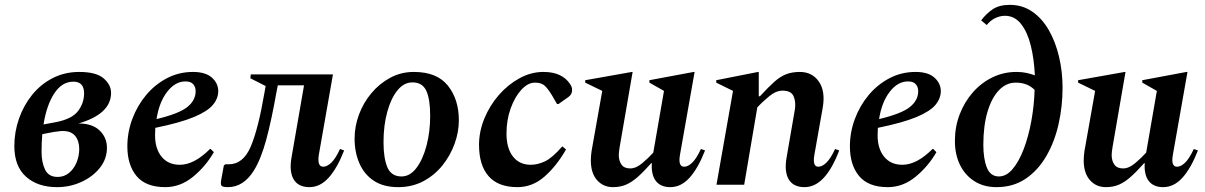

<svg xmlns="http://www.w3.org/2000/svg" viewBox="-20 -760 4959 790"><path d="M420 -152Q420 -106 391 -69.5Q362 -33 315 -11.5Q268 10 215 10Q135 10 87 -33Q39 -76 39 -159Q39 -217 58 -271.5Q77 -326 112 -369.5Q147 -413 196.5 -438.5Q246 -464 306 -464Q376 -464 406.5 -437.5Q437 -411 437 -378Q437 -291 303 -252Q360 -252 390 -223Q420 -194 420 -152ZM282 -424Q235 -424 203.5 -376Q172 -328 159 -248L208 -257Q276 -270 301 -303Q326 -336 326 -376Q326 -424 282 -424ZM217 -32Q244 -32 264 -48.5Q284 -65 295 -91.5Q306 -118 306 -147Q306 -180 289.5 -200.5Q273 -221 238 -221Q230 -221 220.5 -219.5Q211 -218 201 -217L154 -208Q151 -174 151 -136Q151 -92 165.5 -62Q180 -32 217 -32Z M660 10Q580 10 542 -35.5Q504 -81 504 -158Q504 -215 524 -269.5Q544 -324 580.5 -368Q617 -412 666.5 -438Q716 -464 774 -464Q826 -464 852 -440.5Q878 -417 878 -385Q878 -355 856 -328.5Q834 -302 778 -278.5Q722 -255 619 -234Q618 -219 618 -203Q618 -148 645 -115Q672 -82 720 -82Q779 -82 844 -147H847L860 -134Q826 -75 774 -32.5Q722 10 660 10ZM743 -425Q701 -425 668 -382.5Q635 -340 624 -270Q716 -292 750.5 -319.5Q785 -347 785 -385Q785 -402 775 -413.5Q765 -425 743 -425Z M1253 10Q1207 10 1188 -22.5Q1169 -55 1180 -115L1231 -409H1123L1117 -378Q1097 -265 1075.5 -185.5Q1054 -106 1025 -59Q982 10 918 10Q896 10 891.5 4Q887 -2 890 -19L901 -79L907 -84H921Q981 -84 1012 -157.5Q1043 -231 1068 -378L1073 -406L1010 -438L1012 -454H1350L1292 -124Q1284 -74 1310 -74Q1326 -74 1343.5 -91Q1361 -108 1379 -147L1396 -141Q1367 -67 1332 -28.5Q1297 10 1253 10Z M1619 10Q1558 10 1518.5 -16Q1479 -42 1459 -87.5Q1439 -133 1439 -190Q1439 -240 1457 -288.5Q1475 -337 1508 -376.5Q1541 -416 1585.5 -440Q1630 -464 1683 -464Q1778 -464 1823 -407.5Q1868 -351 1868 -265Q1868 -217 1850.5 -168.5Q1833 -120 1800.5 -79.5Q1768 -39 1722 -14.5Q1676 10 1619 10ZM1632 -34Q1667 -34 1693.5 -69Q1720 -104 1735 -161Q1750 -218 1750 -284Q1750 -352 1734 -386.5Q1718 -421 1677 -421Q1642 -421 1615.5 -388.5Q1589 -356 1573.5 -300Q1558 -244 1558 -175Q1558 -109 1574 -71.5Q1590 -34 1632 -34Z M2109 10Q2030 10 1990.5 -35Q1951 -80 1951 -164Q1951 -219 1973 -272.5Q1995 -326 2032.5 -369Q2070 -412 2117.5 -438Q2165 -464 2216 -464Q2256 -464 2283 -451Q2310 -438 2325 -415Q2331 -406 2332.5 -400.5Q2334 -395 2334 -389Q2334 -372 2319 -361L2278 -332H2272L2251 -368Q2234 -396 2220.5 -408Q2207 -420 2181 -420Q2152 -420 2125 -390.5Q2098 -361 2081 -313.5Q2064 -266 2064 -211Q2064 -150 2090.5 -116Q2117 -82 2164 -82Q2192 -82 2222 -96Q2252 -110 2293 -157H2295L2309 -145Q2270 -77 2220.5 -33.5Q2171 10 2109 10Z M2502 10Q2462 10 2436.5 -19Q2411 -48 2411 -100Q2411 -117 2414 -138L2458 -386L2388 -420V-430L2580 -464H2583L2530 -157Q2526 -133 2526 -122Q2526 -99 2537 -83Q2548 -67 2573 -67Q2597 -67 2622.5 -88.5Q2648 -110 2668 -132L2712 -386L2652 -420V-430L2834 -464H2838L2778 -124Q2769 -74 2795 -74Q2811 -74 2828.5 -91Q2846 -108 2864 -147L2881 -141Q2852 -67 2817 -28.5Q2782 10 2738 10Q2698 10 2678.5 -15.5Q2659 -41 2662 -89H2660Q2628 -53 2603.5 -31.5Q2579 -10 2555.5 0Q2532 10 2502 10Z M2928 0 2996 -386 2927 -420V-430L3099 -464H3102V-364H3107Q3141 -401 3165.5 -423Q3190 -445 3214.5 -454.5Q3239 -464 3271 -464Q3322 -464 3349.5 -424Q3377 -384 3365 -316L3331 -124Q3322 -74 3347 -74Q3363 -74 3380.5 -91Q3398 -108 3416 -147L3433 -141Q3405 -67 3369.5 -28.5Q3334 10 3290 10Q3244 10 3225 -22.5Q3206 -55 3217 -115L3251 -312Q3255 -342 3245 -364.5Q3235 -387 3200 -387Q3173 -387 3145 -364Q3117 -341 3096 -318L3042 0Z M3633 10Q3553 10 3515 -35.5Q3477 -81 3477 -158Q3477 -215 3497 -269.5Q3517 -324 3553.5 -368Q3590 -412 3639.5 -438Q3689 -464 3747 -464Q3799 -464 3825 -440.5Q3851 -417 3851 -385Q3851 -355 3829 -328.5Q3807 -302 3751 -278.5Q3695 -255 3592 -234Q3591 -219 3591 -203Q3591 -148 3618 -115Q3645 -82 3693 -82Q3752 -82 3817 -147H3820L3833 -134Q3799 -75 3747 -32.5Q3695 10 3633 10ZM3716 -425Q3674 -425 3641 -382.5Q3608 -340 3597 -270Q3689 -292 3723.5 -319.5Q3758 -347 3758 -385Q3758 -402 3748 -413.5Q3738 -425 3716 -425Z M4080 10Q4027 10 3988.5 -15Q3950 -40 3929.5 -82.5Q3909 -125 3909 -180Q3909 -238 3928.5 -289Q3948 -340 3982.5 -379.5Q4017 -419 4063 -441.5Q4109 -464 4162 -464Q4185 -464 4203.5 -460Q4222 -456 4238 -450Q4235 -516 4221.5 -571.5Q4208 -627 4181.5 -661Q4155 -695 4115 -695Q4095 -695 4075 -685.5Q4055 -676 4040 -657L4017 -676Q4037 -703 4064 -721.5Q4091 -740 4135 -740Q4187 -740 4227.5 -712Q4268 -684 4295.5 -636Q4323 -588 4337.5 -526.5Q4352 -465 4352 -399Q4352 -322 4335.5 -249Q4319 -176 4285 -117.5Q4251 -59 4200 -24.5Q4149 10 4080 10ZM4026 -164Q4026 -107 4040.5 -70.5Q4055 -34 4090 -34Q4121 -34 4147 -65Q4173 -96 4192.5 -147.5Q4212 -199 4223.5 -262Q4235 -325 4237 -390Q4208 -420 4159 -420Q4120 -420 4090 -388.5Q4060 -357 4043 -299.5Q4026 -242 4026 -164Z M4530 10Q4490 10 4464.5 -19Q4439 -48 4439 -100Q4439 -117 4442 -138L4486 -386L4416 -420V-430L4608 -464H4611L4558 -157Q4554 -133 4554 -122Q4554 -99 4565 -83Q4576 -67 4601 -67Q4625 -67 4650.5 -88.5Q4676 -110 4696 -132L4740 -386L4680 -420V-430L4862 -464H4866L4806 -124Q4797 -74 4823 -74Q4839 -74 4856.5 -91Q4874 -108 4892 -147L4909 -141Q4880 -67 4845 -28.5Q4810 10 4766 10Q4726 10 4706.5 -15.5Q4687 -41 4690 -89H4688Q4656 -53 4631.5 -31.5Q4607 -10 4583.5 0Q4560 10 4530 10Z"/></svg>

Font: Spectral SemiBold
Style: Italic
Weight: 600
Italic angle: -10°
Designer: Jean-Baptiste Levee
Foundry: Production Type
Version: Version 2.001